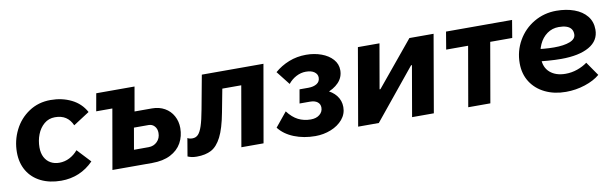

<svg xmlns="http://www.w3.org/2000/svg" viewBox="-40 -896 4077 1274"><g transform="rotate(-10 1998.5 -259.0)"><path d="M36.4 -224.8Q36.4 -303.8 71.1 -373.6Q105.8 -443.4 169.8 -486Q233.8 -528.6 316.2 -528.6Q393 -528.6 455.7 -497.8Q518.4 -467 551.2 -406.4L442.4 -336Q426.4 -373.2 397.4 -392.1Q368.4 -411 325.2 -411Q282.8 -411 252.1 -385Q221.4 -359 205.5 -317.9Q189.6 -276.8 189.6 -231.2Q189.6 -192.4 204 -164.8Q218.4 -137.2 244 -122.8Q269.6 -108.4 302.2 -108.4Q339 -108.4 371.4 -125Q403.8 -141.6 428 -170.6L512.6 -80.2Q468 -34.6 413.1 -11.7Q358.2 11.2 294.4 11.2Q217 11.2 158.3 -17.8Q99.6 -46.8 68 -100.3Q36.4 -153.8 36.4 -224.8Z M761.6 -107 903.2 -107.4Q937.8 -107.4 961 -130.5Q984.2 -153.6 984.2 -189.6Q984.2 -216.8 968.5 -234.4Q952.8 -252 928.6 -252L769.8 -252L788.8 -356.8H970.6Q1018 -356.8 1054.9 -335.9Q1091.8 -315 1112 -278Q1132.2 -241 1132.2 -196.2Q1132.2 -140.8 1107.4 -96.3Q1082.6 -51.8 1032.3 -25.9Q982 0 908.4 0H739.4ZM731.4 -520H881L844.6 -312.6L839.6 -308.2L785.8 0H640.4ZM623 -520H783.2L710.4 -402H602Z M1146.6 -1.8 1167 -122.6Q1172.4 -118.6 1181.6 -116.5Q1190.8 -114.4 1200 -114.4Q1223.2 -114.4 1238.5 -130Q1253.8 -145.6 1266.6 -183.6Q1279.4 -221.6 1292.6 -294L1334.4 -520H1749.6L1658.6 0H1509.2L1579.8 -405H1452.2L1422.4 -248.6Q1402.8 -144.2 1374.2 -88.2Q1345.6 -32.2 1306.2 -11.1Q1266.8 10 1207.6 10Q1189.4 10 1174.9 7.1Q1160.4 4.2 1146.6 -1.8Z M1762 -87.2 1840.4 -183.2Q1873.2 -139.8 1911.2 -120.7Q1949.2 -101.6 1995.6 -101.6Q2032.4 -101.6 2055.2 -120.2Q2078 -138.8 2078 -167.4Q2078 -190.8 2060.4 -204.8Q2042.8 -218.8 2008.6 -218.8H1939.8L1956 -311.4H2015.8Q2050.6 -311.4 2072.7 -325.4Q2094.8 -339.4 2094.8 -366.8Q2094.8 -389.4 2074.4 -404.4Q2054 -419.4 2016.8 -419.4Q1983.2 -419.4 1951.9 -402.9Q1920.6 -386.4 1897.8 -358L1825.4 -450.2Q1867.8 -487 1921.8 -508.4Q1975.8 -529.8 2037.8 -529.8Q2093 -529.8 2140.5 -512.5Q2188 -495.2 2216.2 -463.4Q2244.4 -431.6 2244.4 -390Q2244.4 -342.2 2211.6 -307.6Q2178.8 -273 2121.8 -254.4L2122.2 -274.6Q2169.4 -256.8 2195.6 -222.9Q2221.8 -189 2221.8 -145.6Q2221.8 -98.8 2191.5 -62.9Q2161.2 -27 2111.6 -7.3Q2062 12.4 2006.6 12.4Q1928.6 12.4 1863.7 -13.5Q1798.8 -39.4 1762 -87.2Z M2386 -520H2531.4L2479 -219.2H2484.8L2733 -520H2896L2806 0H2659.4L2718.4 -340H2712.6L2435.2 0H2296Z M2979.8 -520H3424.8L3405 -402H2960ZM3186.8 0H3037.8L3114.6 -441.4H3263.6Z M3424.6 -227.2Q3424.6 -309.8 3464.4 -379.3Q3504.2 -448.8 3572.8 -488.9Q3641.4 -529 3723.6 -529Q3790.4 -529 3843.8 -509.5Q3897.2 -490 3927.8 -452.4Q3958.4 -414.8 3958.4 -361.2Q3958.4 -286.6 3890 -247.6Q3821.6 -208.6 3701.8 -208.6Q3619.4 -208.6 3512.2 -223L3524.4 -304.2Q3605 -292 3668.6 -292Q3735 -292 3774.9 -307.6Q3814.8 -323.2 3814.8 -355.2Q3814.8 -377 3804 -391.5Q3793.2 -406 3772 -413Q3750.8 -420 3721.2 -420Q3677.2 -420 3642.7 -395.4Q3608.2 -370.8 3588.9 -328.4Q3569.6 -286 3569.6 -235.8Q3569.6 -174 3608.8 -140.2Q3648 -106.4 3713.6 -106.4Q3754.2 -106.4 3792.3 -119.7Q3830.4 -133 3860.2 -154.8L3924.8 -61.6Q3886.2 -28.6 3824.1 -8.2Q3762 12.2 3694.8 12.2Q3616.8 12.2 3555.2 -17.6Q3493.6 -47.4 3459.1 -101.4Q3424.6 -155.4 3424.6 -227.2Z"/></g></svg>

Font: Fixel Italic Variable 20240409 Display Thin
Style: Italic
Weight: 100
Italic angle: -10°
Designer: AlfaBravo + MacPaw
Foundry: Kyrylo Tkachov, Marchela Mozhyna, Serhii Makarenko, Maria Weinstein, Zakhar Kryvoshyya
Version: Version 1.211;Glyphs 3.2 (3225)